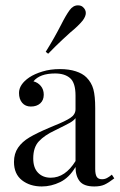

<svg xmlns="http://www.w3.org/2000/svg" viewBox="-20 -681 442 707"><path d="M298.4 -396Q316.9 -377.4 323.8 -352.4Q330.6 -327.4 330.6 -283.1V-58.9Q330.6 -38.7 336.3 -29.8Q341.9 -21 355.6 -21Q365.3 -21 373.8 -25.4Q382.3 -29.8 391.9 -37.9L400.8 -24.2Q379.8 -8.1 364.9 -1.2Q350 5.6 327.4 5.6Q288.7 5.6 273.4 -13.7Q258.1 -33.1 258.1 -66.1Q234.7 -26.6 201.6 -10.5Q168.5 5.6 133.9 5.6Q90.3 5.6 60.9 -17.3Q31.5 -40.3 31.5 -84.7Q31.5 -115.3 46.4 -137.1Q61.3 -158.9 88.3 -175Q115.3 -191.1 161.3 -210.5L178.2 -217.7Q221 -234.7 239.5 -247.2Q258.1 -259.7 258.1 -279V-329Q258.1 -375.8 238.3 -393.1Q218.5 -410.5 183.1 -410.5Q126.6 -410.5 103.2 -381.5Q119.4 -377.4 130.2 -364.5Q141.1 -351.6 141.1 -332.3Q141.1 -312.1 128.2 -300.4Q115.3 -288.7 93.5 -288.7Q73.4 -288.7 61.7 -302.4Q50 -316.1 50 -338.7Q50 -370.2 87.9 -396Q107.3 -408.9 136.3 -417.7Q165.3 -426.6 200.8 -426.6Q233.9 -426.6 258.9 -418.5Q283.9 -410.5 298.4 -396ZM180.6 -200Q144.4 -183.1 123.4 -160.9Q102.4 -138.7 102.4 -97.6Q102.4 -62.9 120.2 -44.8Q137.9 -26.6 166.9 -26.6Q220.2 -26.6 258.1 -87.9V-246Q251.6 -237.1 238.3 -229.4Q225 -221.8 180.6 -200ZM296 -633.1Q296 -621 284.7 -605.6Q268.5 -585.5 238.7 -561.3Q233.1 -556.5 209.3 -534.3Q185.5 -512.1 157.3 -483.1L148.4 -490.3Q178.2 -537.9 204 -587.9Q222.6 -625 236.3 -643.5Q249.2 -661.3 266.9 -661.3Q278.2 -661.3 284.7 -655.6Q296 -646 296 -633.1Z"/></svg>

Font: Playfair Display
Style: Regular
Weight: 400
Designer: Claus Eggers Sørensen
Foundry: Claus Eggers Sørensen
Version: Version 1.005; ttfautohint (v1.2) -l 10 -r 42 -G 200 -x 21 -